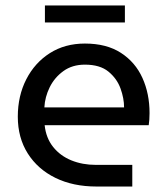

<svg xmlns="http://www.w3.org/2000/svg" viewBox="-20 -681 610 701"><path d="M332 0Q247 0 182.5 -31.5Q118 -63 81.5 -120.5Q45 -178 45 -255Q45 -331 76 -391.5Q107 -452 162 -487Q217 -522 290 -522Q369 -522 421.5 -488Q474 -454 500 -396.5Q526 -339 526 -268Q526 -244 523 -224H143Q148 -177 174 -144.5Q200 -112 240.5 -95.5Q281 -79 330 -79H463V0ZM142 -289H433Q433 -322 420 -358Q407 -394 376 -419.5Q345 -445 290 -445Q244 -445 211.5 -421.5Q179 -398 161.5 -362.5Q144 -327 142 -289ZM144 -599V-661H436V-599Z"/></svg>

Font: MuseoModerno
Style: Regular
Weight: 400
Designer: Pablo Cosgaya, Héctor Gatti, Marcela Romero, and the Authors of The MuseoModerno Project.
Foundry: Omnibus-Type Team
Version: Version 1.001